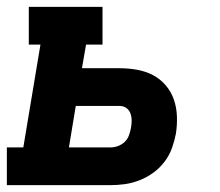

<svg xmlns="http://www.w3.org/2000/svg" viewBox="-21 -540 641 560"><path d="M-1 0V-110H47L97 -410H63V-520H278V-410H230L218 -341H328Q354 -341 379 -336.5Q404 -332 425 -321Q446 -310 462 -291.5Q478 -273 486 -250Q494 -227 495 -201Q496 -175 492 -150Q488 -129 480.5 -108Q473 -87 459 -68.5Q445 -50 426.5 -36.5Q408 -23 386.5 -14.5Q365 -6 343.5 -3Q322 0 301 0ZM301 -110Q312 -110 323 -114Q334 -118 342.5 -126Q351 -134 355 -145Q359 -156 361 -167Q363 -178 363 -188.5Q363 -199 359.5 -209Q356 -219 347.5 -225Q339 -231 328 -231H200L180 -110Z"/></svg>

Font: Iosevka Etoile XBdObl
Style: Regular
Weight: 800
Italic angle: -9°
Designer: Belleve Invis
Foundry: Belleve Invis
Version: Version 15.5.2; ttfautohint (v1.8.4)